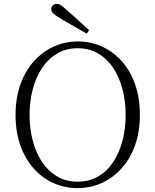

<svg xmlns="http://www.w3.org/2000/svg" viewBox="-20 -952 799 987"><path d="M438 -797 426 -779Q393 -798 360.5 -816.5Q328 -835 296 -854Q267 -871 255 -882Q243 -893 243 -905Q243 -916 251.5 -924Q260 -932 272 -932Q283 -932 295.5 -923.5Q308 -915 330 -894Q356 -872 383 -847Q410 -822 438 -797ZM379 15Q314 15 256 -10.5Q198 -36 154 -85Q110 -134 85 -203.5Q60 -273 60 -361Q60 -448 85 -518Q110 -588 154 -637Q198 -686 256 -712.5Q314 -739 379 -739Q445 -739 502.5 -713.5Q560 -688 604.5 -639Q649 -590 674 -520Q699 -450 699 -361Q699 -274 674 -204.5Q649 -135 604.5 -86Q560 -37 502.5 -11Q445 15 379 15ZM379 -18Q439 -18 485.5 -45.5Q532 -73 563 -120.5Q594 -168 610 -230Q626 -292 626 -361Q626 -430 610 -492Q594 -554 563 -601.5Q532 -649 485.5 -676.5Q439 -704 379 -704Q319 -704 273 -676.5Q227 -649 195.5 -601.5Q164 -554 148 -492Q132 -430 132 -361Q132 -292 148 -230Q164 -168 195.5 -120.5Q227 -73 273 -45.5Q319 -18 379 -18Z"/></svg>

Font: Noto Serif HK ExtraLight
Style: Regular
Weight: 200
Designer: Ryoko NISHIZUKA 西塚涼子 (kana & ideographs); Frank Grießhammer (Latin, Greek & Cyrillic); Wenlong ZHANG 张文龙 (bopomofo); San
Foundry: Adobe
Version: Version 2.002-H1;hotconv 1.1.0;makeotfexe 2.6.0